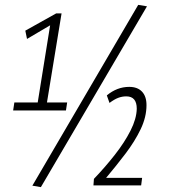

<svg xmlns="http://www.w3.org/2000/svg" viewBox="-20 -760 699 789"><path d="M34 -306 39 -339H135L186 -656L91 -600L84 -634L211 -705H233L173 -339H256L251 -306ZM148 9 113 3 548 -740 584 -734ZM364 2 366 -25Q412 -73 452 -124Q492 -175 516.5 -223.5Q541 -272 542 -313Q542 -364 499 -364Q482 -364 466 -358Q450 -352 430 -337L419 -368Q461 -403 511 -403Q545 -403 563.5 -383.5Q582 -364 582 -328Q582 -279 558 -229Q534 -179 496 -129Q458 -79 416 -29H564L560 2Z"/></svg>

Font: Georama SemiCondensed Light
Style: Italic
Weight: 300
Width: 4
Italic angle: -9°
Designer: Jean-Baptiste Levee
Foundry: Production Type
Version: Version 1.000